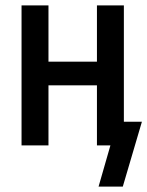

<svg xmlns="http://www.w3.org/2000/svg" viewBox="-20 -540 547 713"><path d="M436 153H346L390 0H340V-223H160V0H60V-520H160V-311H340V-520H440V-88H507Z"/></svg>

Font: Iosevka Term Curly Semibold
Style: Regular
Weight: 600
Designer: Belleve Invis
Foundry: Belleve Invis
Version: Version 32.3.0